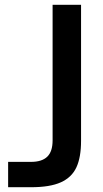

<svg xmlns="http://www.w3.org/2000/svg" viewBox="-20 -783 429 803"><path d="M14 0V-106H110Q155 -106 177.5 -127.5Q200 -149 200 -196V-763H319V-194Q319 -125 299.5 -83Q280 -41 234.5 -20.5Q189 0 110 0Z"/></svg>

Font: Open Sauce One Medium
Style: Regular
Weight: 500
Designer: Alfredo Marco Pradil
Foundry: Creative Sauce Fz LLC
Version: Version 1.477